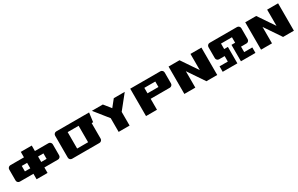

<svg xmlns="http://www.w3.org/2000/svg" viewBox="189 -1768 4718 3036"><g transform="rotate(-30 2548.0 -250.0)"><path d="M348 0V-100H100Q79 -100 64.5 -114.5Q50 -129 50 -150V-350Q50 -370 64.5 -385Q79 -400 100 -400H348V-500H548V-400H796Q816 -400 831 -385Q846 -370 846 -350V-150Q846 -129 831 -114.5Q816 -100 796 -100H548V0ZM250 -200H348V-300H250ZM548 -300V-200H646V-300Z M1496 -500Q1516 -500 1531 -485Q1546 -470 1546 -450V-50Q1546 -29 1531 -14.5Q1516 0 1496 0H996Q975 0 960.5 -14.5Q946 -29 946 -50V-450Q946 -470 960.5 -485Q975 -500 996 -500ZM1146 -400V-100H1346V-400Z M1646 -500H1846L1946 -375L2046 -500H2246L2046 -250V0H1846V-250ZM1495 -500H1595L1573 -334H1517Z M2346 -500H2896Q2916 -500 2931 -485Q2946 -470 2946 -450V-250Q2946 -229 2931 -214.5Q2916 -200 2896 -200H2546V0H2346ZM2546 -400V-300H2746V-400Z M3046 -500H3246L3446 -204V-500H3646V0H3446V-4L3246 -300V0H3046Z M3746 0V-100H3897V-200H3796Q3775 -200 3760.5 -214.5Q3746 -229 3746 -250V-450Q3746 -470 3760.5 -485Q3775 -500 3796 -500H4296Q4316 -500 4331 -485Q4346 -470 4346 -450V-250Q4346 -229 4331 -214.5Q4316 -200 4296 -200H4196V-100H4344V0H4079V-300H4146V-400H3946V-300H4014V0Z M4446 -500H4646L4846 -204V-500H5046V0H4846V-4L4646 -300V0H4446Z"/></g></svg>

Font: Tokeely Brookings
Style: Regular
Weight: 400
Designer: Peter Wiegel
Foundry: Peter Wiegel
Version: Version 2.001